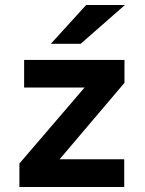

<svg xmlns="http://www.w3.org/2000/svg" viewBox="-20 -752 584 772"><path d="M58 0V-94.5L320 -400H77V-511H480.5V-419L219.5 -111.5H479.5V0ZM184.5 -576 326.5 -732H482.5L304.5 -576Z"/></svg>

Font: Overpass
Style: Bold
Weight: 700
Designer: Delve Withrington, Dave Bailey, Thomas Jockin
Foundry: Delve Fonts LLC
Version: Version 4.000; ttfautohint (v1.8.3)